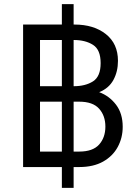

<svg xmlns="http://www.w3.org/2000/svg" viewBox="-20 -814 658 931"><path d="M280 97V-4H92V-695H280V-794H337V-695H341Q435 -695 493.5 -648.5Q552 -602 552 -519Q552 -467 530 -426.5Q508 -386 461 -367Q510 -349 542.5 -306.5Q575 -264 575 -199Q575 -146 551 -101.5Q527 -57 480 -30.5Q433 -4 364 -4H337V97ZM174 -620V-396H280V-620ZM338 -620H337V-396H338Q394 -396 431 -419.5Q468 -443 468 -508Q468 -573 431 -596.5Q394 -620 338 -620ZM174 -321V-79H280V-321ZM364 -321H337V-79H364Q430 -79 460.5 -113Q491 -147 491 -200Q491 -253 460.5 -287Q430 -321 364 -321Z"/></svg>

Font: Fragment Mono
Style: Regular
Weight: 400
Monospace: yes
Designer: Wei Huang based on Nimbus Sans by URW Studio, based on Helvetica by Max Miedinger.
Foundry: Wei Huang
Version: Version 1.021; ttfautohint (v1.8.4.7-5d5b)